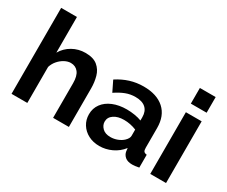

<svg xmlns="http://www.w3.org/2000/svg" viewBox="-116 -1066 1666 1412"><g transform="rotate(30 716.5 -360.0)"><path d="M548 0H414V-294Q414 -355 390.5 -385Q367 -415 326 -415Q301 -415 274.5 -401Q248 -387 226.5 -362.5Q205 -338 195 -306V0H61V-730H195V-427Q224 -477 274 -505Q324 -533 383 -533Q450 -533 486 -503Q522 -473 535 -426Q548 -379 548 -327Z M629 -155Q629 -206 657.5 -244.5Q686 -283 737 -304Q788 -325 854 -325Q887 -325 921 -319.5Q955 -314 980 -304V-332Q980 -382 950.5 -409Q921 -436 863 -436Q820 -436 781 -421Q742 -406 699 -377L656 -465Q708 -499 762.5 -516Q817 -533 877 -533Q989 -533 1051.5 -477Q1114 -421 1114 -317V-150Q1114 -128 1121 -119.5Q1128 -111 1146 -109V0Q1128 4 1113.5 5.5Q1099 7 1089 7Q1049 7 1028 -11Q1007 -29 1003 -55L1000 -82Q965 -37 914.5 -13.5Q864 10 811 10Q758 10 717 -11.5Q676 -33 652.5 -70.5Q629 -108 629 -155ZM955 -128Q980 -152 980 -174V-227Q928 -248 875 -248Q822 -248 789 -225.5Q756 -203 756 -166Q756 -136 780 -112Q804 -88 849 -88Q879 -88 907.5 -99Q936 -110 955 -128Z M1239 -597V-730H1373V-597ZM1239 0V-524H1373V0Z"/></g></svg>

Font: Raleway
Style: Bold
Weight: 700
Designer: Matt McInerney, Pablo Impallari, Rodrigo Fuenzalida
Foundry: Matt McInerney, Pablo Impallari, Rodrigo Fuenzalida
Version: Version 4.026